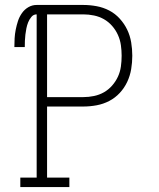

<svg xmlns="http://www.w3.org/2000/svg" viewBox="-20 -755 640 775"><path d="M62 0V-38H128V-697Q115 -697 106.5 -686.5Q98 -676 93.5 -664.5Q89 -653 86.5 -640.5Q84 -628 82.5 -615.5Q81 -603 80.5 -590.5Q80 -578 80 -565H38Q38 -583 39 -600.5Q40 -618 43.5 -635.5Q47 -653 52.5 -670Q58 -687 68.5 -702Q79 -717 94.5 -726Q110 -735 128 -735H316Q343 -735 370 -730Q397 -725 421 -712.5Q445 -700 463.5 -679.5Q482 -659 493.5 -635Q505 -611 509.5 -584Q514 -557 514 -530Q514 -503 509.5 -476Q505 -449 493.5 -424.5Q482 -400 463.5 -380Q445 -360 421 -347.5Q397 -335 370 -330Q343 -325 316 -325H170V-38H260V0ZM316 -363Q338 -363 359.5 -367.5Q381 -372 399.5 -382.5Q418 -393 432.5 -409.5Q447 -426 456 -445.5Q465 -465 468 -486.5Q471 -508 471 -530Q471 -551 468 -572.5Q465 -594 456 -614Q447 -634 432.5 -650.5Q418 -667 399.5 -677.5Q381 -688 359.5 -692.5Q338 -697 316 -697H170V-363Z"/></svg>

Font: Iosevka Slab XLtEx
Style: Regular
Weight: 200
Width: 7
Monospace: yes
Designer: Belleve Invis
Foundry: Belleve Invis
Version: Version 11.1.0; ttfautohint (v1.8.3)